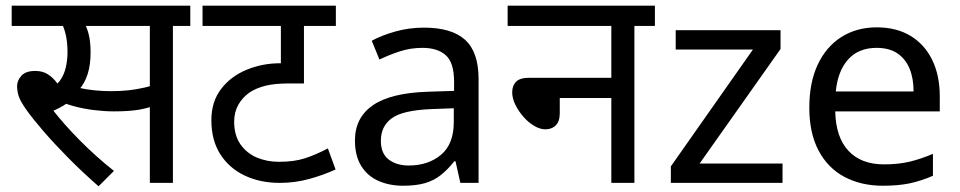

<svg xmlns="http://www.w3.org/2000/svg" viewBox="-20 -642 3370 674"><path d="M245 -551 273 -566Q284 -550 291 -523Q298 -496 298 -458Q298 -414 287.5 -381.5Q277 -349 258 -328L257 -319Q239 -296 214.5 -279Q190 -262 159 -250L163 -259Q204 -206 260.5 -149Q317 -92 380 -42L326 12Q270 -37 220.5 -87Q171 -137 133 -181Q95 -225 73 -256Q51 -287 45.5 -305Q40 -323 40 -340Q40 -359 55 -376Q70 -393 104 -393Q129 -393 147.5 -381.5Q166 -370 181 -349.5Q196 -329 209 -300L148 -331Q176 -339 190.5 -359Q205 -379 211 -405.5Q217 -432 217 -458Q217 -496 210 -523.5Q203 -551 194 -564L237 -551H21V-622H417V-551ZM587 -551V0H506V-551H396V-622H648V-551ZM369 -322Q403 -322 431 -325Q459 -328 487 -334.5Q515 -341 547 -353V-280Q504 -263 468.5 -257Q433 -251 380 -251Q347 -251 310.5 -255.5Q274 -260 242 -268.5Q210 -277 190 -287L210 -347Q230 -340 256 -334Q282 -328 311 -325Q340 -322 369 -322Z M1159 -551H1047V-349H992Q944 -349 912 -341Q880 -333 857 -318Q831 -300 816.5 -274Q802 -248 802 -215Q802 -167 824 -135.5Q846 -104 881.5 -89Q917 -74 959 -74Q1013 -74 1051 -86.5Q1089 -99 1131 -121L1158 -47Q1114 -27 1064.5 -13.5Q1015 0 962 0Q893 0 838.5 -26Q784 -52 753 -101Q722 -150 722 -220Q722 -285 756 -329.5Q790 -374 845.5 -397Q901 -420 964 -420H969L966 -416V-551H691V-622H1159Z M1468 -545Q1566 -545 1613 -502Q1660 -459 1660 -365V0H1596L1579 -76H1575Q1552 -47 1527.5 -27.5Q1503 -8 1471.5 1Q1440 10 1395 10Q1347 10 1308.5 -7Q1270 -24 1248 -59.5Q1226 -95 1226 -149Q1226 -229 1289 -272.5Q1352 -316 1483 -320L1574 -323V-355Q1574 -422 1545 -448Q1516 -474 1463 -474Q1421 -474 1383 -461.5Q1345 -449 1312 -433L1285 -499Q1320 -518 1368 -531.5Q1416 -545 1468 -545ZM1494 -259Q1394 -255 1355.5 -227Q1317 -199 1317 -148Q1317 -103 1344.5 -82Q1372 -61 1415 -61Q1483 -61 1528 -98.5Q1573 -136 1573 -214V-262Z M1762 -622H2279V-551H2207V0H2126V-298H1945V-244Q1945 -216 1931 -202Q1917 -188 1894 -188Q1876 -188 1855.5 -200Q1835 -212 1817.5 -232Q1800 -252 1789 -274.5Q1778 -297 1778 -318Q1778 -341 1791.5 -355Q1805 -369 1839 -369H2126V-551H1762Z M2727 0H2335V-58L2623 -468H2352V-536H2720V-470L2436 -68H2727Z M3058 -546Q3127 -546 3176.5 -516Q3226 -486 3252.5 -431.5Q3279 -377 3279 -304V-251H2912Q2914 -160 2958.5 -112.5Q3003 -65 3083 -65Q3134 -65 3173.5 -74.5Q3213 -84 3255 -102V-25Q3214 -7 3174 1.5Q3134 10 3079 10Q3003 10 2944.5 -21Q2886 -52 2853.5 -113.5Q2821 -175 2821 -264Q2821 -352 2850.5 -415Q2880 -478 2933.5 -512Q2987 -546 3058 -546ZM3057 -474Q2994 -474 2957.5 -433.5Q2921 -393 2914 -321H3187Q3187 -367 3173 -401Q3159 -435 3130.5 -454.5Q3102 -474 3057 -474Z"/></svg>

Font: hin115
Style: Book
Weight: 400
Designer: Jelle Bosma - Monotype Design Team
Foundry: Monotype Imaging Inc.
Version: Version 2.003